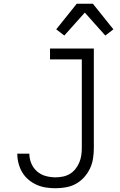

<svg xmlns="http://www.w3.org/2000/svg" viewBox="-20 -993 640 1021"><path d="M275 8Q249 8 223.5 4Q198 0 174.5 -10.5Q151 -21 131 -38Q111 -55 98 -77Q85 -99 78.5 -124.5Q72 -150 72 -175V-176H136Q136 -149 146.5 -124Q157 -99 177 -81.5Q197 -64 223 -57Q249 -50 275 -50Q295 -50 314.5 -54Q334 -58 351 -68Q368 -78 380.5 -93.5Q393 -109 401 -127.5Q409 -146 412 -165.5Q415 -185 415 -205V-677H246V-735H479V-205Q479 -177 474.5 -149Q470 -121 458 -96Q446 -71 427 -50Q408 -29 383.5 -15.5Q359 -2 331 3Q303 8 275 8ZM322 -804 279 -837 388 -973H474L583 -837L540 -804L431 -926Z"/></svg>

Font: Iosevka Etoile Light
Style: Regular
Weight: 300
Designer: Belleve Invis
Foundry: Belleve Invis
Version: Version 25.0.1; ttfautohint (v1.8.4)